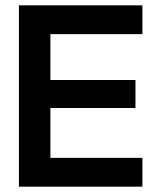

<svg xmlns="http://www.w3.org/2000/svg" viewBox="-20 -700 592 720"><path d="M51 -680H514V-572H169V-400H488V-295H169V-108H514V0H51Z"/></svg>

Font: CyStack Display SemiBold
Style: Regular
Weight: 600
Designer: Weizhong Zhang
Foundry: 本地遙控
Version: Version 1.000;Glyphs 3.1.2 (3151)